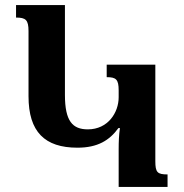

<svg xmlns="http://www.w3.org/2000/svg" viewBox="-20 -734 723 754"><path d="M446 0H638V-49C598 -49 590 -57 590 -101V-480H399V-431C436 -431 446 -422 446 -379V-352C446 -292 404 -226 325 -226C265 -226 235 -258 235 -361V-714H43V-665C81 -665 92 -656 92 -612V-356C92 -216 156 -154 284 -154C364 -154 410 -183 445 -231H451C447 -204 446 -177 446 -148Z"/></svg>

Font: Noto Serif Armenian SemiCondensed
Style: Bold
Weight: 700
Width: 4
Designer: Monotype Design Team
Foundry: Monotype Imaging Inc.
Version: Version 2.008